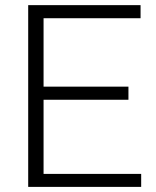

<svg xmlns="http://www.w3.org/2000/svg" viewBox="-20 -731 609 751"><path d="M532.2 -50.8V0H132.3H90.3V-710.9H150.4H529.8V-659.7H150.4V-392.1H482.4V-340.8H150.4V-50.8Z"/></svg>

Font: Heebo Light
Style: Regular
Weight: 300
Designer: Oded Ezer
Foundry: Meir Sadan
Version: Version 2.001; ttfautohint (v1.5.14-ce02) -l 8 -r 50 -G 200 